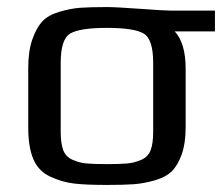

<svg xmlns="http://www.w3.org/2000/svg" viewBox="-20 -514 629 544"><path d="M506 -319V-153Q506 -108 495 -77Q484 -46 467 -29Q450 -12 418.5 -3Q387 6 358.5 8Q330 10 283 10Q223 10 189.5 6Q156 2 122.5 -13.5Q89 -29 74.5 -63Q60 -97 60 -153V-321Q60 -369 71.5 -402Q83 -435 99.5 -453Q116 -471 148 -480.5Q180 -490 207.5 -492Q235 -494 283 -494Q308 -494 377 -489Q446 -484 462 -484H589V-425H475Q506 -392 506 -319ZM414 -140V-336Q414 -403 387 -419Q360 -435 283 -435Q206 -435 179 -419Q152 -403 152 -336V-140Q152 -108 159 -89Q166 -70 185 -61.5Q204 -53 224 -51Q244 -49 283 -49Q322 -49 342 -51Q362 -53 381 -61.5Q400 -70 407 -89Q414 -108 414 -140Z"/></svg>

Font: Play
Style: Regular
Weight: 400
Designer: Jonas Hecksher
Foundry: Jonas Hecksher, Playtypeª, e-types AS
Version: Version 1.002